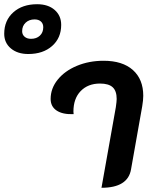

<svg xmlns="http://www.w3.org/2000/svg" viewBox="-187 -881 725 910"><path d="M-167 -721Q-167 -784 -124 -822.5Q-81 -861 -11 -861Q41 -861 72 -834Q103 -807 103 -763Q103 -701 60 -663Q17 -625 -53 -625Q-104 -625 -135.5 -651.5Q-167 -678 -167 -721ZM18 -752Q18 -769 7 -779Q-4 -789 -23 -789Q-49 -789 -65.5 -773.5Q-82 -758 -82 -733Q-82 -717 -70.5 -707Q-59 -697 -40 -697Q-14 -697 2 -712Q18 -727 18 -752ZM362 -373Q366 -401 366 -412Q366 -450 347 -467.5Q328 -485 287 -485Q230 -485 195.5 -449.5Q161 -414 161 -352Q161 -344 162 -340Q110 -338 81.5 -357Q53 -376 53 -412Q53 -462 86.5 -503.5Q120 -545 177.5 -569Q235 -593 304 -593Q394 -593 443 -549Q492 -505 492 -427Q492 -407 487 -377L434 -78Q419 9 294 9Z"/></svg>

Font: K2D
Style: Bold Italic
Weight: 700
Italic angle: -10°
Designer: Katatrad Aksorn Co.,Ltd.
Foundry: Cadson Demak Co.,Ltd.
Version: Version 1.000; ttfautohint (v1.6)